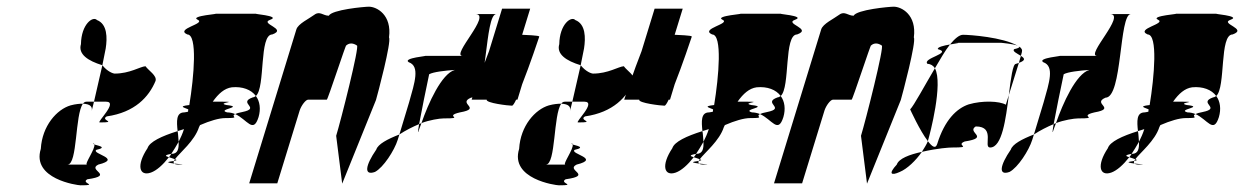

<svg xmlns="http://www.w3.org/2000/svg" viewBox="-20 -736 3719 574"><path d="M102 -291C74 -201 211 -182 221 -182C277 -182 220 -188 241 -200C325 -212 239 -227 274 -244C347 -262 252 -276 268 -288C304 -296 270 -301 262 -304C266 -292 231 -244 240 -244H182C212 -244 204 -394 228 -426C218 -426 206 -425 191 -421C150 -409 106 -360 102 -291ZM222 -604C213 -574 243 -554 286 -541L296 -591C301 -623 301 -664 270 -676C258 -689 223 -664 222 -604ZM228 -426C251 -425 257 -416 254 -404L261 -432H239C234 -432 231 -430 228 -426ZM286 -541 261 -432H297C335 -432 268 -370 278 -370C334 -370 278 -376 299 -388C383 -400 425 -446 445 -494C450 -510 424 -525 415 -538C399 -537 368 -516 323 -516C318 -516 301 -522 286 -541ZM262 -304C262 -306 261 -307 259 -307C257 -307 259 -306 262 -304Z M421 -293C387 -242 396 -208 431 -220C448 -226 467 -243 485 -266C475 -269 469 -272 492 -276C499 -287 507 -299 514 -312C513 -322 513 -333 511 -344C463 -329 427 -312 421 -293ZM540 -633C571 -633 560 -507 546 -422C510 -418 533 -414 543 -409C542 -407 543 -404 542 -402C540 -401 535 -401 531 -400C506 -400 508 -373 511 -344C518 -346 523 -348 530 -350C526 -337 520 -324 514 -312C515 -292 512 -276 493 -276H492C490 -272 488 -269 485 -266C490 -264 499 -262 503 -260C518 -280 562 -315 575 -356L578 -362C608 -375 635 -383 654 -383C702 -383 667 -387 683 -395C676 -398 667 -400 659 -400C626 -409 713 -416 657 -422C625 -429 698 -432 643 -432H616C633 -456 651 -472 673 -475C705 -478 731 -468 745 -449C774 -475 754 -633 794 -633C841 -650 754 -665 788 -677C823 -689 725 -695 749 -695H621C646 -695 545 -689 571 -677C597 -665 502 -650 540 -633ZM495 -254C472 -251 486 -249 501 -247C499 -249 498 -252 500 -255C499 -255 497 -254 495 -254ZM500 -255C511 -257 508 -258 503 -260C501 -258 501 -257 500 -255ZM501 -247C503 -245 507 -244 515 -244C538 -244 518 -245 501 -247ZM683 -395C719 -379 737 -335 753 -386C760 -410 757 -433 745 -449C742 -447 739 -445 736 -445C688 -428 763 -413 704 -401C693 -399 687 -397 683 -395Z M725 -188H809L876 -406C881 -421 894 -438 901 -438H957C960 -438 1015 -607 1015 -600C1024 -608 1035 -608 1047 -600C1056 -600 998 -372 985 -330L1003 -187L1104 -437C1109 -454 1151 -612 1143 -624C1152 -692 1106 -716 1083 -716C1069 -716 972 -707 963 -689C946 -689 936 -704 920 -692C904 -680 871 -665 866 -648Z M1105 -289C1072 -241 1067 -210 1101 -222C1126 -235 1159 -286 1169 -318L1174 -334C1138 -320 1110 -305 1105 -289ZM1202 -550C1236 -538 1220 -490 1203 -430L1174 -334C1192 -346 1214 -357 1233 -365C1240 -402 1254 -473 1263 -514C1275 -521 1311 -525 1340 -527C1300 -516 1260 -426 1240 -368C1263 -377 1294 -382 1306 -382C1375 -382 1303 -388 1355 -400C1423 -412 1346 -426 1388 -444C1439 -444 1428 -694 1464 -694H1401C1452 -694 1327 -569 1363 -569H1249C1266 -569 1182 -563 1202 -550ZM1259 -509C1259 -510 1260 -511 1260 -512ZM1233 -365C1229 -341 1228 -332 1234 -352C1236 -357 1238 -362 1240 -368C1238 -367 1235 -366 1233 -365Z M1435 -438C1432 -428 1500 -420 1511 -420C1513 -420 1518 -427 1523 -438H1527L1541 -484C1564 -542 1590 -620 1592 -626C1593 -628 1590 -630 1541 -632L1565 -710H1481L1442 -583C1419 -525 1392 -444 1390 -438Z M1532 -291C1504 -201 1641 -182 1651 -182C1707 -182 1650 -188 1671 -200C1755 -212 1669 -227 1704 -244C1777 -262 1682 -276 1698 -288C1734 -296 1700 -301 1692 -304C1696 -292 1661 -244 1670 -244H1612C1642 -244 1634 -394 1658 -426C1648 -426 1636 -425 1621 -421C1580 -409 1536 -360 1532 -291ZM1652 -604C1643 -574 1673 -554 1716 -541L1726 -591C1731 -623 1731 -664 1700 -676C1688 -689 1653 -664 1652 -604ZM1658 -426C1681 -425 1687 -416 1684 -404L1691 -432H1669C1664 -432 1661 -430 1658 -426ZM1716 -541 1691 -432H1727C1765 -432 1698 -370 1708 -370C1764 -370 1708 -376 1729 -388C1813 -400 1855 -446 1875 -494C1880 -510 1854 -525 1845 -538C1829 -537 1798 -516 1753 -516C1748 -516 1731 -522 1716 -541ZM1692 -304C1692 -306 1691 -307 1689 -307C1687 -307 1689 -306 1692 -304Z M1891 -438C1888 -428 1956 -420 1967 -420C1969 -420 1974 -427 1979 -438H1983L1997 -484C2020 -542 2046 -620 2048 -626C2049 -628 2046 -630 1997 -632L2021 -710H1937L1898 -583C1875 -525 1848 -444 1846 -438Z M1990 -293C1956 -242 1965 -208 2000 -220C2017 -226 2036 -243 2054 -266C2044 -269 2038 -272 2061 -276C2068 -287 2076 -299 2083 -312C2082 -322 2082 -333 2080 -344C2032 -329 1996 -312 1990 -293ZM2109 -633C2140 -633 2129 -507 2115 -422C2079 -418 2102 -414 2112 -409C2111 -407 2112 -404 2111 -402C2109 -401 2104 -401 2100 -400C2075 -400 2077 -373 2080 -344C2087 -346 2092 -348 2099 -350C2095 -337 2089 -324 2083 -312C2084 -292 2081 -276 2062 -276H2061C2059 -272 2057 -269 2054 -266C2059 -264 2068 -262 2072 -260C2087 -280 2131 -315 2144 -356L2147 -362C2177 -375 2204 -383 2223 -383C2271 -383 2236 -387 2252 -395C2245 -398 2236 -400 2228 -400C2195 -409 2282 -416 2226 -422C2194 -429 2267 -432 2212 -432H2185C2202 -456 2220 -472 2242 -475C2274 -478 2300 -468 2314 -449C2343 -475 2323 -633 2363 -633C2410 -650 2323 -665 2357 -677C2392 -689 2294 -695 2318 -695H2190C2215 -695 2114 -689 2140 -677C2166 -665 2071 -650 2109 -633ZM2064 -254C2041 -251 2055 -249 2070 -247C2068 -249 2067 -252 2069 -255C2068 -255 2066 -254 2064 -254ZM2069 -255C2080 -257 2077 -258 2072 -260C2070 -258 2070 -257 2069 -255ZM2070 -247C2072 -245 2076 -244 2084 -244C2107 -244 2087 -245 2070 -247ZM2252 -395C2288 -379 2306 -335 2322 -386C2329 -410 2326 -433 2314 -449C2311 -447 2308 -445 2305 -445C2257 -428 2332 -413 2273 -401C2262 -399 2256 -397 2252 -395Z M2294 -188H2378L2445 -406C2450 -421 2463 -438 2470 -438H2526C2529 -438 2584 -607 2584 -600C2593 -608 2604 -608 2616 -600C2625 -600 2567 -372 2554 -330L2572 -187L2673 -437C2678 -454 2720 -612 2712 -624C2721 -692 2675 -716 2652 -716C2638 -716 2541 -707 2532 -689C2515 -689 2505 -704 2489 -692C2473 -680 2440 -665 2435 -648Z M2701 -409C2701 -409 2730 -345 2754 -314L2755 -318C2760 -335 2800 -486 2775 -532C2743 -478 2712 -420 2701 -409ZM2661 -244C2635 -216 2644 -210 2670 -222C2692 -231 2718 -256 2736 -282C2699 -274 2667 -262 2661 -244ZM2753 -545C2762 -545 2770 -540 2775 -532C2791 -559 2805 -584 2820 -603C2802 -600 2781 -595 2784 -589C2829 -577 2735 -562 2753 -545ZM2820 -603C2840 -607 2857 -608 2834 -608H2974C2971 -608 3011 -605 3023 -599C2978 -625 2879 -632 2859 -632C2848 -632 2835 -621 2820 -603ZM2736 -282C2784 -293 2818 -295 2826 -295C2892 -295 2834 -301 2864 -313C2942 -325 2868 -340 2897 -358C2958 -358 2918 -295 2940 -295C2976 -295 2987 -381 2996 -452L2987 -423C2968 -434 2917 -436 2876 -424C2840 -412 2804 -377 2782 -306C2777 -290 2767 -297 2754 -314C2750 -304 2743 -293 2736 -282ZM3012 -589C3005 -583 3021 -576 3032 -569L3035 -580C3037 -587 3034 -592 3027 -597C3029 -595 3026 -592 3012 -589ZM3023 -599C3024 -598 3026 -598 3027 -597C3026 -598 3025 -598 3023 -599ZM3017 -545C3008 -545 3002 -502 2996 -452L3026 -548ZM3026 -548C3048 -556 3043 -562 3032 -569Z M3002 -289C2969 -241 2964 -210 2998 -222C3023 -235 3056 -286 3066 -318L3071 -334C3035 -320 3007 -305 3002 -289ZM3099 -550C3133 -538 3117 -490 3100 -430L3071 -334C3089 -346 3111 -357 3130 -365C3137 -402 3151 -473 3160 -514C3172 -521 3208 -525 3237 -527C3197 -516 3157 -426 3137 -368C3160 -377 3191 -382 3203 -382C3272 -382 3200 -388 3252 -400C3320 -412 3243 -426 3285 -444C3336 -444 3325 -694 3361 -694H3298C3349 -694 3224 -569 3260 -569H3146C3163 -569 3079 -563 3099 -550ZM3156 -509C3156 -510 3157 -511 3157 -512ZM3130 -365C3126 -341 3125 -332 3131 -352C3133 -357 3135 -362 3137 -368C3135 -367 3132 -366 3130 -365Z M3292 -293C3258 -242 3267 -208 3302 -220C3319 -226 3338 -243 3356 -266C3346 -269 3340 -272 3363 -276C3370 -287 3378 -299 3385 -312C3384 -322 3384 -333 3382 -344C3334 -329 3298 -312 3292 -293ZM3411 -633C3442 -633 3431 -507 3417 -422C3381 -418 3404 -414 3414 -409C3413 -407 3414 -404 3413 -402C3411 -401 3406 -401 3402 -400C3377 -400 3379 -373 3382 -344C3389 -346 3394 -348 3401 -350C3397 -337 3391 -324 3385 -312C3386 -292 3383 -276 3364 -276H3363C3361 -272 3359 -269 3356 -266C3361 -264 3370 -262 3374 -260C3389 -280 3433 -315 3446 -356L3449 -362C3479 -375 3506 -383 3525 -383C3573 -383 3538 -387 3554 -395C3547 -398 3538 -400 3530 -400C3497 -409 3584 -416 3528 -422C3496 -429 3569 -432 3514 -432H3487C3504 -456 3522 -472 3544 -475C3576 -478 3602 -468 3616 -449C3645 -475 3625 -633 3665 -633C3712 -650 3625 -665 3659 -677C3694 -689 3596 -695 3620 -695H3492C3517 -695 3416 -689 3442 -677C3468 -665 3373 -650 3411 -633ZM3366 -254C3343 -251 3357 -249 3372 -247C3370 -249 3369 -252 3371 -255C3370 -255 3368 -254 3366 -254ZM3371 -255C3382 -257 3379 -258 3374 -260C3372 -258 3372 -257 3371 -255ZM3372 -247C3374 -245 3378 -244 3386 -244C3409 -244 3389 -245 3372 -247ZM3554 -395C3590 -379 3608 -335 3624 -386C3631 -410 3628 -433 3616 -449C3613 -447 3610 -445 3607 -445C3559 -428 3634 -413 3575 -401C3564 -399 3558 -397 3554 -395Z"/></svg>

Font: bitstorm
Style: maxcnobl
Weight: 400
Version: Version 0.2